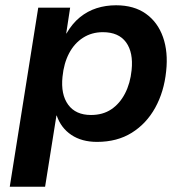

<svg xmlns="http://www.w3.org/2000/svg" viewBox="-20 -528 708 728"><path d="M17 180 125 -499H246L231 -401H232Q254 -439 283 -462.5Q312 -486 346.5 -497Q381 -508 420 -508Q488 -508 533 -476Q578 -444 598 -387.5Q618 -331 610 -258Q602 -180 568.5 -119.5Q535 -59 479.5 -24.5Q424 10 348 10Q290 10 250.5 -16.5Q211 -43 195 -90H194L151 180ZM325 -92Q370 -92 402 -113.5Q434 -135 454 -173.5Q474 -212 479 -262Q486 -329 458 -367.5Q430 -406 370 -406Q328 -406 295 -385Q262 -364 242 -326Q222 -288 217 -237Q210 -170 238.5 -131Q267 -92 325 -92Z"/></svg>

Font: Nunito Sans 8pt
Style: Bold Italic
Weight: 700
Italic angle: -9°
Version: Version 3.101;gftools[0.9.27]